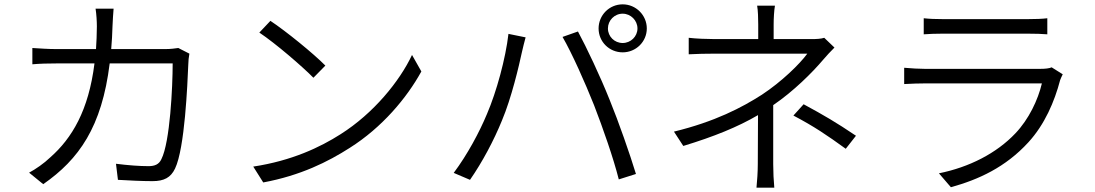

<svg xmlns="http://www.w3.org/2000/svg" viewBox="-20 -824 5040 884"><path d="M801 -603C785 -601 767 -598 740 -598H492C495 -632 497 -667 498 -704C499 -728 501 -761 503 -784H420C424 -760 426 -725 426 -702C426 -665 424 -631 422 -598H240C202 -598 162 -601 129 -603V-528C163 -531 201 -532 241 -532H415C388 -315 311 -187 211 -99C183 -72 144 -45 114 -29L179 24C343 -90 449 -239 485 -532H775C775 -425 763 -170 723 -91C712 -67 692 -59 664 -59C622 -59 569 -63 514 -70L523 4C575 7 633 10 682 10C735 10 766 -6 786 -48C831 -142 843 -435 847 -529C847 -543 849 -560 852 -577Z M1225 -728 1174 -674C1249 -624 1373 -517 1423 -466L1478 -522C1424 -577 1296 -681 1225 -728ZM1146 -57 1192 16C1364 -16 1490 -79 1590 -143C1739 -237 1853 -373 1920 -495L1877 -571C1820 -450 1700 -302 1548 -206C1454 -146 1324 -84 1146 -57Z M2779 -693C2779 -730 2809 -761 2847 -761C2884 -761 2915 -730 2915 -693C2915 -656 2884 -626 2847 -626C2809 -626 2779 -656 2779 -693ZM2736 -693C2736 -632 2785 -583 2847 -583C2908 -583 2958 -632 2958 -693C2958 -754 2908 -804 2847 -804C2785 -804 2736 -754 2736 -693ZM2222 -299C2188 -217 2132 -112 2069 -28L2144 4C2201 -78 2254 -178 2291 -269C2335 -373 2370 -523 2383 -584C2388 -605 2394 -631 2400 -652L2321 -668C2308 -555 2266 -401 2222 -299ZM2715 -340C2756 -234 2804 -97 2829 2L2908 -23C2881 -112 2828 -264 2787 -364C2744 -472 2680 -607 2641 -679L2570 -654C2613 -580 2674 -443 2715 -340Z M3540 -340C3634 -404 3720 -490 3770 -549C3785 -567 3805 -588 3822 -605L3775 -650C3760 -645 3738 -644 3716 -644H3542V-711C3542 -738 3544 -776 3548 -798H3466C3470 -776 3471 -738 3471 -711V-644H3271C3238 -644 3182 -646 3151 -650V-574C3181 -576 3238 -577 3272 -577H3697C3662 -529 3579 -448 3488 -388C3396 -329 3272 -264 3083 -218L3126 -152C3267 -195 3376 -239 3470 -294C3470 -225 3469 -128 3469 -68C3469 -33 3466 10 3463 40H3545C3542 9 3540 -33 3540 -68ZM3633 -292C3728 -242 3787 -202 3874 -139L3921 -199C3829 -261 3774 -293 3680 -344Z M4822 -514C4812 -509 4791 -507 4770 -507H4238C4211 -507 4178 -509 4143 -512V-437C4178 -439 4214 -440 4238 -440H4777C4759 -364 4717 -275 4655 -210C4568 -118 4442 -54 4303 -26L4358 38C4485 3 4610 -54 4715 -169C4790 -251 4835 -356 4861 -455C4863 -462 4869 -473 4873 -482ZM4233 -666C4259 -668 4289 -669 4319 -669H4713C4747 -669 4779 -668 4802 -666V-740C4779 -737 4746 -736 4715 -736H4319C4288 -736 4259 -737 4233 -740Z"/></svg>

Font: Genne Gothic Normal
Style: Regular
Weight: 350
Designer: Ryoko NISHIZUKA (kana & ideographs); Paul D. Hunt (Latin, Greek & Cyrillic); Wenlong ZHANG (bopomofo); Sandoll Communica
Foundry: Adobe Systems Incorporated
Version: Version 1.004;PS 1.004;hotconv 16.6.51;makeotf.lib2.5.65220